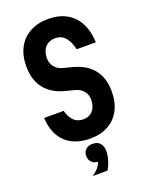

<svg xmlns="http://www.w3.org/2000/svg" viewBox="-191 -914 982 1265"><g transform="rotate(-20 300.0 -281.5)"><path d="M199 -214Q212 -166 237.5 -141.5Q263 -117 304 -117Q345 -117 370 -145.5Q395 -174 395 -223Q395 -257 374.5 -282Q354 -307 321 -316L255 -333Q162 -357 115 -417.5Q68 -478 68 -573Q68 -649 97.5 -704Q127 -759 181.5 -788.5Q236 -818 310 -818Q384 -818 437.5 -788Q491 -758 520.5 -701.5Q550 -645 553 -566H419Q405 -624 378.5 -653.5Q352 -683 311 -683Q266 -683 240 -654.5Q214 -626 214 -577Q214 -543 234 -517Q254 -491 287 -482L353 -465Q446 -441 493.5 -381Q541 -321 541 -227Q541 -151 512 -96Q483 -41 429.5 -11.5Q376 18 303 18Q230 18 177 -9.5Q124 -37 94.5 -89.5Q65 -142 62 -214ZM303 179Q273 179 255 162Q237 145 237 117Q237 89 255 72Q273 55 303 55Q333 55 351 72.5Q369 90 369 117Q369 145 351 162Q333 179 303 179ZM232 255Q264 234 281 210.5Q298 187 298 169L303 55Q336 55 354.5 75Q373 95 373 130Q373 160 363 193.5Q353 227 336 255Z"/></g></svg>

Font: Martian Mono Condensed SemiBold
Style: Regular
Weight: 600
Width: 3
Designer: Roman Shamin
Foundry: Evil Martians
Version: Version 1.000